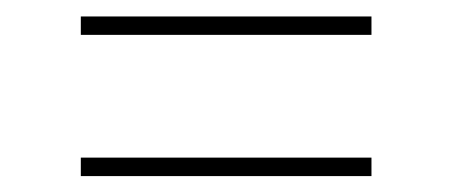

<svg xmlns="http://www.w3.org/2000/svg" viewBox="-20 -373 560 239"><path d="M442.4 -329.6H80.6V-352.5H442.4ZM442.4 -153.8H80.6V-176.8H442.4Z"/></svg>

Font: Vazirmatn RD UI Thin
Style: Regular
Weight: 100
Designer: Saber Rastikerdar
Foundry: Saber Rastikerdar
Version: Version 33.003